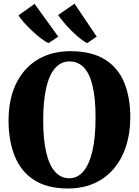

<svg xmlns="http://www.w3.org/2000/svg" viewBox="-20 -1038 773 1069"><path d="M361.5 11.5Q243.5 12 169.8 -35.8Q96 -83.5 61.8 -169.2Q27.5 -255 27.5 -368Q27.5 -454.5 50.8 -525.2Q74 -596 118.8 -647Q163.5 -698 227.5 -725.5Q291.5 -753 373 -753Q491 -752.5 564.2 -706.8Q637.5 -661 671.5 -578.5Q705.5 -496 705.5 -384Q705.5 -297.5 682.2 -225.2Q659 -153 614.5 -100Q570 -47 506.2 -18Q442.5 11 361.5 11.5ZM366 -45.5Q411.5 -45.5 444.2 -83.8Q477 -122 494.5 -197.5Q512 -273 512 -383.5Q512 -492 495.2 -561Q478.5 -630 446.2 -663Q414 -696 367 -696Q321 -696 288.2 -660.2Q255.5 -624.5 238 -551.8Q220.5 -479 220.5 -368.5Q220.5 -260.5 237.5 -188.8Q254.5 -117 287 -81.2Q319.5 -45.5 366 -45.5ZM249 -798Q230 -807.5 206.2 -825.8Q182.5 -844 158.5 -866.5Q134.5 -889 114.5 -911.5Q94.5 -934 83 -952.5L172.5 -1016.5L304.5 -834L250 -798ZM464.5 -798Q438.5 -812 407 -839.8Q375.5 -867.5 347.5 -899Q319.5 -930.5 303.5 -954.5L395 -1017.5L518.5 -834L465.5 -798Z"/></svg>

Font: Merriweather 48pt Black
Style: Regular
Weight: 900
Version: Version 2.100